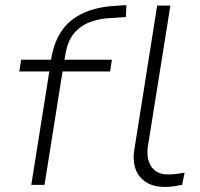

<svg xmlns="http://www.w3.org/2000/svg" viewBox="-20 -727 788 755"><path d="M103 0 174 -446H56L63 -492H192L179 -481L183 -505Q195 -568 226 -610.5Q257 -653 309.5 -676.5Q362 -700 433 -704L477 -707L475 -660L416 -656Q376 -655 337.5 -641.5Q299 -628 272 -597Q245 -566 236 -507L232 -481L222 -492H420L413 -446H226L155 0ZM628 8Q563 8 530.5 -31.5Q498 -71 508 -137L598 -705H650L561 -148Q557 -117 565 -92.5Q573 -68 592 -54.5Q611 -41 641 -41Q656 -41 673 -43Q690 -45 706 -48L696 0Q680 3 664 5.5Q648 8 628 8Z"/></svg>

Font: Nunito Sans 7pt SemiExpanded ExtraLight
Style: Italic
Weight: 250
Width: 6
Italic angle: -9°
Designer: Vernon Adams
Foundry: Vernon Adams
Version: Version 3.101;gftools[0.9.27]